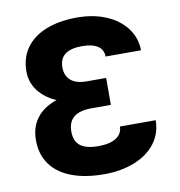

<svg xmlns="http://www.w3.org/2000/svg" viewBox="-81 -792 822 877"><g transform="rotate(-10 329.5 -353.5)"><path d="M176.3 -361.8Q123.5 -384.3 93.5 -423.8Q63.5 -463.4 63.5 -513.7Q63.5 -577.1 96.2 -622.8Q128.9 -668.5 189.9 -692.6Q251 -716.8 334 -716.8Q408.7 -716.8 468.3 -691.7Q527.8 -666.5 561.5 -621.3Q595.2 -576.2 595.7 -518.6H431.6Q431.2 -550.8 406 -567.4Q380.9 -584 333 -584Q228.5 -584 228.5 -503.9Q228.5 -465.3 253.2 -443.6Q277.8 -421.9 328.1 -421.9H417V-296.9H328.1Q271.5 -296.9 244.6 -274.7Q217.8 -252.4 217.8 -208Q217.8 -162.1 245.8 -141.6Q273.9 -121.1 327.1 -121.1Q382.3 -121.1 411.4 -140.1Q440.4 -159.2 440.4 -192.4H606.4Q606 -130.9 570.8 -85.2Q535.6 -39.6 473.6 -14.9Q411.6 9.8 333 9.8Q246.1 9.8 182.9 -13.9Q119.6 -37.6 85.7 -84Q51.8 -130.4 51.8 -197.3Q51.8 -257.8 83.7 -299.6Q115.7 -341.3 176.3 -361.8Z"/></g></svg>

Font: Pretendard JP ExtraBold
Style: Regular
Weight: 800
Designer: Base glyphs from Inter by Rasmus Andersson; Hangeul glyphs from Noto Sans CJK(Source Han Sans) by Jang Soo-young and Kan
Foundry: Kil Hyung-jin
Version: Version 1.309